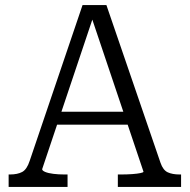

<svg xmlns="http://www.w3.org/2000/svg" viewBox="-20 -736 747 756"><path d="M197 -296H491L500 -245H186ZM334 -687 348 -672 146 -70Q146 -64 158 -59Q170 -54 190 -51.5Q210 -49 233 -49H246V0H14V-49H19Q49 -49 67.5 -59Q86 -69 97 -103L305 -716H399L612 -95Q622 -66 640.5 -57.5Q659 -49 687 -49H693V0H444V-49H457Q481 -49 501 -50.5Q521 -52 533 -54.5Q545 -57 545 -60Z"/></svg>

Font: Roboto Serif 20pt Light
Style: Regular
Weight: 300
Version: Version 1.008